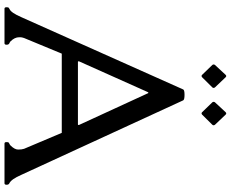

<svg xmlns="http://www.w3.org/2000/svg" viewBox="-106 -919 1025 853"><g transform="rotate(90 406.5 -492.5)"><path d="M489.3 -877.9Q483.4 -873 478.5 -877.9L434.6 -923.3Q430.2 -929.2 434.6 -935.1L478.5 -982.4Q483.9 -987.8 489.3 -982.4L534.2 -935.1Q539.1 -928.7 534.2 -923.3ZM323.2 -877.9Q317.4 -873 312.5 -877.9L268.6 -923.3Q264.2 -929.2 268.6 -935.1L312.5 -982.4Q317.9 -987.8 323.2 -982.4L368.2 -935.1Q373 -928.7 368.2 -923.3ZM56.2 -74.7Q56.2 -74.7 377.4 -793.9Q379.9 -799.8 401.4 -799.8Q422.9 -799.8 425.8 -793.9L756.8 -74.7Q775.9 -30.3 794.4 -21.5Q800.8 -18.6 800.8 -9.3Q800.8 0 794.4 0H617.7Q611.3 0 611.3 -8.5Q611.3 -17.1 613.5 -18.8Q615.7 -20.5 619.6 -22.2Q623.5 -23.9 626 -26.4Q644.5 -44.9 644.5 -60.8Q644.5 -76.7 641.1 -86.9L570.3 -254.4H218.3L148.9 -86.9Q145.5 -76.7 145.5 -71.3V-65.9Q145.5 -65.4 145.5 -64.9Q145.5 -44.9 164.1 -26.4Q166 -24.4 172.4 -21.5Q178.7 -18.6 178.7 -9.3Q178.7 0 172.4 0H18.6Q12.2 0 12.2 -8.5Q12.2 -17.1 14.4 -18.8Q16.6 -20.5 20.5 -22.5Q36.6 -29.3 56.2 -74.7ZM252.9 -332Q252 -330.6 252.4 -328.4Q252.9 -326.2 254.4 -326.2H533.2Q534.7 -326.2 535.2 -328.4Q535.6 -330.6 534.7 -332L393.6 -638.7H390.1Z"/></g></svg>

Font: Della Respira
Style: Regular
Weight: 500
Version: Version 0.201